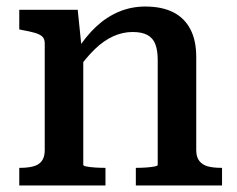

<svg xmlns="http://www.w3.org/2000/svg" viewBox="-20 -568 725 588"><path d="M39 0V-54H42Q65 -54 82 -58.5Q99 -63 108 -75Q117 -87 117 -108V-435Q117 -449 109.5 -456Q102 -463 86.5 -467.5Q71 -472 48 -476L39 -478V-538H218L230 -421L235 -417V-63Q235 -60 245.5 -58Q256 -56 271 -55Q286 -54 299 -54H303V0ZM660 0H396V-54H399Q412 -54 427 -55Q442 -56 452.5 -58Q463 -60 463 -63V-384Q463 -413 456 -432Q449 -451 432 -460.5Q415 -470 386 -470Q356 -470 327 -457Q298 -444 270.5 -417.5Q243 -391 215 -351V-413Q242 -456 274 -486Q306 -516 344 -532Q382 -548 425 -548Q475 -548 509.5 -531Q544 -514 562.5 -479.5Q581 -445 581 -393V-108Q581 -87 590.5 -75Q600 -63 616.5 -58.5Q633 -54 657 -54H660Z"/></svg>

Font: Roboto Serif 20pt Medium
Style: Regular
Weight: 500
Version: Version 1.008